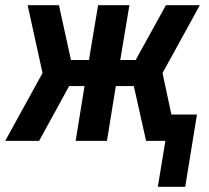

<svg xmlns="http://www.w3.org/2000/svg" viewBox="-31 -540 801 736"><path d="M679 176H574L603 0H529L482 -210H413L379 0H259L293 -210H234L119 0H-11L132 -260L75 -520H195L241 -310H310L345 -520H465L430 -310H489L605 -520H735L592 -260L626 -101H724Z"/></svg>

Font: Iosevka Aile
Style: Bold Italic
Weight: 700
Italic angle: -9°
Designer: Belleve Invis
Foundry: Belleve Invis
Version: Version 28.0.1; ttfautohint (v1.8.4)